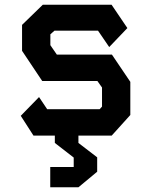

<svg xmlns="http://www.w3.org/2000/svg" viewBox="-20 -575 640 814"><path d="M161.5 -555H453L520 -456L443 -375.5L395.5 -445H211L193.5 -429.5V-383.5L221 -343.5H454.5L532.5 -228V-87.5L453.5 0H122L68 -84L145.5 -163.5L180 -112H402.5L412.5 -123V-204L393 -231.5H159L73.5 -359.5V-469.5ZM193 133H292.5V93L212.5 31V-5H312.5V31L392 92V153L312.5 219H193Z"/></svg>

Font: Kode Mono
Style: Regular
Weight: 400
Monospace: yes
Designer: Isa Ozler
Foundry: Kadena LLC
Version: Version 1.000;gftools[0.9.28]